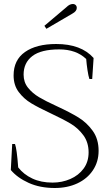

<svg xmlns="http://www.w3.org/2000/svg" viewBox="-20 -930 548 960"><path d="M202 -801 312 -894Q328 -910 344 -910Q353 -910 358.5 -904.5Q364 -899 364 -891Q364 -874 342 -862L212 -786ZM34 -80 41 -210H55Q64 -187 71 -93Q98 -58 141.5 -37.5Q185 -17 243 -17Q290 -17 331.5 -35Q373 -53 398 -87Q423 -121 423 -168Q423 -218 397 -253.5Q371 -289 333.5 -311.5Q296 -334 234 -363Q172 -392 135.5 -414Q99 -436 73.5 -470Q48 -504 48 -553Q48 -630 105 -670Q162 -710 261 -710Q386 -710 448 -640L441 -535H427Q422 -549 417.5 -579Q413 -609 411 -635Q361 -683 276 -683Q185 -683 141.5 -649.5Q98 -616 98 -557Q98 -519 120 -491.5Q142 -464 174.5 -444.5Q207 -425 264 -399Q331 -368 372.5 -342.5Q414 -317 443.5 -276Q473 -235 473 -176Q473 -121 444.5 -78.5Q416 -36 366.5 -13Q317 10 254 10Q180 10 123.5 -15.5Q67 -41 34 -80Z"/></svg>

Font: Trirong ExtraLight
Style: Regular
Weight: 275
Designer: Katatrad Team
Foundry: CadsonDemak
Version: Version 1.001